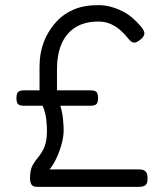

<svg xmlns="http://www.w3.org/2000/svg" viewBox="-20 -717 643 748"><path d="M126 11Q109 11 103 2.5Q97 -6 97 -23Q97 -55 107 -73Q117 -91 130 -106Q143 -121 153 -144.5Q163 -168 163 -210Q163 -222 160.5 -249.5Q158 -277 146 -305H73Q63 -305 56.5 -307.5Q50 -310 47 -316.5Q44 -323 44 -334Q44 -346 46.5 -352.5Q49 -359 55.5 -362Q62 -365 72 -365H134V-452Q134 -489 140 -517Q146 -545 159 -573Q176 -607 202 -635Q228 -663 267.5 -680Q307 -697 364 -697Q387 -697 410 -691Q433 -685 454.5 -674.5Q476 -664 494.5 -648.5Q513 -633 528 -615Q542 -599 542.5 -588Q543 -577 531 -566Q515 -552 504.5 -551Q494 -550 483 -563Q469 -581 451.5 -597Q434 -613 412.5 -623Q391 -633 363 -633Q310 -633 274 -610.5Q238 -588 220 -546.5Q202 -505 202 -448V-365H334Q345 -365 351 -362Q357 -359 359.5 -352.5Q362 -346 362 -334Q362 -323 359 -316.5Q356 -310 349.5 -307.5Q343 -305 332 -305H215Q223 -279 225.5 -252.5Q228 -226 228 -210Q228 -186 220.5 -157.5Q213 -129 200.5 -102Q188 -75 173 -57H521Q534 -57 541 -53.5Q548 -50 551.5 -42.5Q555 -35 555 -21Q555 -9 551.5 -2Q548 5 540.5 8Q533 11 520 11Z"/></svg>

Font: Fredoka SemiCondensed Light
Style: Regular
Weight: 300
Width: 4
Designer: Ben Nathan
Foundry: Milena B. Brandão, Ben Nathan
Version: Version 2.001